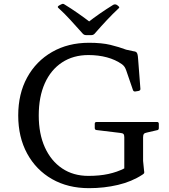

<svg xmlns="http://www.w3.org/2000/svg" viewBox="-20 -973 879 1001"><path d="M597 -941Q606 -935 598 -929Q568 -901 537 -868Q506 -835 473 -797Q466 -790 457 -790H428Q419 -790 412 -797Q378 -835 347 -869Q316 -903 285 -931Q277 -937 286 -943Q289 -945 292.5 -947Q296 -949 299 -950Q308 -956 316 -950Q352 -928 387 -903.5Q422 -879 456 -853H434Q467 -879 501 -902.5Q535 -926 569 -947Q577 -952 586 -949Q589 -948 592 -945.5Q595 -943 597 -941ZM441 -686Q362 -686 303.5 -647.5Q245 -609 213.5 -538.5Q182 -468 182 -371Q182 -275 214 -204.5Q246 -134 304 -95Q362 -56 441 -56Q499 -56 545 -66Q591 -76 628 -95V-258Q628 -270 623.5 -274.5Q619 -279 607 -280L483 -295Q474 -296 474 -306V-328Q474 -337 484 -337H799Q808 -337 808 -327V-305Q808 -295 798 -294L746 -282Q734 -280 730 -274.5Q726 -269 726 -257V-134L731 -84Q733 -74 731.5 -70.5Q730 -67 722 -62Q667 -26 595 -9Q523 8 444 8Q334 8 251 -39.5Q168 -87 121.5 -172.5Q75 -258 75 -371Q75 -484 121.5 -569Q168 -654 251.5 -702Q335 -750 444 -750Q511 -750 556 -739Q601 -728 638 -714L675 -706Q685 -705 689.5 -702Q694 -699 696.5 -691Q699 -683 700 -666L712 -510Q713 -502 703 -499L685 -496Q676 -495 673 -504L638 -606Q634 -617 629.5 -624Q625 -631 616 -638Q582 -662 537.5 -674Q493 -686 441 -686Z"/></svg>

Font: Hahmlet
Style: Regular
Weight: 400
Designer: Minjoo Ham & Mark Frömberg
Foundry: hypertype
Version: Version 1.002